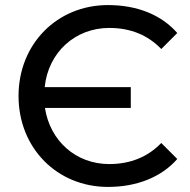

<svg xmlns="http://www.w3.org/2000/svg" viewBox="-20 -728 748 756"><path d="M405 8C518 8 615 -30 678 -102L615 -165C562 -110 493 -82 410 -82C279 -82 177 -173 157 -303H495V-385H156C170 -522 276 -618 410 -618C494 -618 562 -590 615 -535L678 -598C615 -670 520 -708 405 -708C205 -708 53 -555 53 -350C53 -145 205 8 405 8Z"/></svg>

Font: Malon Grotesk Med
Style: Regular
Weight: 500
Designer: Julieta Ulanovsky
Foundry: Julieta Ulanovsky
Version: Version 7.200